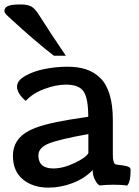

<svg xmlns="http://www.w3.org/2000/svg" viewBox="-43 -837 628 870"><path d="M255.4 -584.5H201.2Q162.6 -613.8 107.2 -661.4Q51.8 -709 34.7 -725.6Q24.4 -735.4 7.3 -750.5Q-9.8 -765.6 -16.4 -772.9Q-22.9 -780.3 -22.9 -787.1Q-22.9 -802.7 -6.6 -809.8Q9.8 -816.9 48.8 -816.9Q82.5 -816.9 99.1 -807.4Q115.7 -797.9 132.3 -771.5Q185.5 -687 255.4 -584.5ZM377 -66.4Q341.3 -28.8 286.9 -7.8Q232.4 13.2 176.3 13.2Q106.4 13.2 61 -23.9Q15.6 -61 15.6 -131.3Q15.6 -206.5 88.4 -244.6Q143.1 -273.9 275.9 -295.4Q300.8 -299.8 356.9 -308.1Q356.9 -391.1 335.9 -422.4Q314.9 -453.6 255.4 -453.6Q211.9 -453.6 158.7 -434.1Q105.5 -414.6 73.7 -379.9Q34.2 -413.1 34.2 -444.8Q34.2 -472.2 71.8 -493.4Q109.4 -514.6 160.4 -524.7Q211.4 -534.7 262.7 -534.7Q311 -534.7 347.4 -522.7Q383.8 -510.7 411.6 -483.4Q439.5 -456.1 453.9 -408.2Q468.3 -360.4 468.3 -292V-135.7Q468.3 -115.7 471.4 -105.7Q474.6 -95.7 478.5 -93.5Q482.4 -91.3 491.2 -90.3Q506.3 -88.9 513.7 -87.6Q521 -86.4 530.8 -84Q540.5 -81.5 544.7 -77.6Q548.8 -73.7 548.8 -67.9Q548.8 -10.3 532.7 3.9Q509.3 0 471.7 0Q437.5 0 408.2 3.4Q404.8 1 399.7 -3.4Q394.5 -7.8 385.7 -25.9Q377 -43.9 377 -66.4ZM198.7 -73.7Q243.2 -73.7 294.9 -98.4Q346.7 -123 357.4 -143.1V-229.5Q224.1 -205.6 177.5 -186.5Q130.9 -167.5 130.9 -132.8Q130.9 -73.7 198.7 -73.7Z"/></svg>

Font: Coustard
Style: Regular
Weight: 400
Foundry: vernon adams
Version: Version 1.000